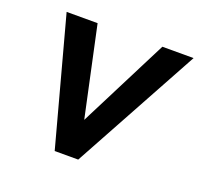

<svg xmlns="http://www.w3.org/2000/svg" viewBox="-93 -597 734 702"><g transform="rotate(20 273.5 -246.5)"><path d="M186 0H277.5L547 -493H425.5L248.5 -144L173.5 -493H53Z"/></g></svg>

Font: HK Grotesk SemiBold
Style: Italic
Weight: 600
Italic angle: -16°
Designer: Alfredo Marco Pradil
Foundry: Hanken Design Co.
Version: Version 3.001;FEAKit 1.0